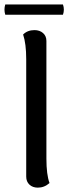

<svg xmlns="http://www.w3.org/2000/svg" viewBox="-25 -841 323 873"><path d="M-1 -820.8H261.2Q269.5 -797.4 261.2 -773.9H-1Q-8.3 -797.4 -1 -820.8ZM147 12.2Q123.5 12.2 108.9 -1.5Q94.2 -15.1 94.2 -38.1V-571.8Q94.2 -642.1 80.1 -684.1Q100.1 -704.1 131.8 -704.1Q155.3 -704.1 170.7 -690.7Q186 -677.2 186 -654.8V-120.1Q186 -46.4 200.2 -8.8Q176.8 12.2 147 12.2Z"/></svg>

Font: Arima Madurai Medium
Style: Regular
Weight: 500
Designer: Joana Correia and Natanael Gama
Foundry: NDISCOVER
Version: Version 1.019;PS 001.019;hotconv 1.0.88;makeotf.lib2.5.64775